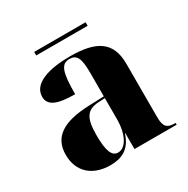

<svg xmlns="http://www.w3.org/2000/svg" viewBox="-153 -792 919 938"><g transform="rotate(-30 307.0 -323.0)"><path d="M161 -636H451V-656H161ZM208 10C268 10 321 -10 346 -90H348V0H586V-10H582C537 -10 522 -26 522 -80V-381C522 -506 448 -550 301 -550C183 -550 85 -521 85 -446C85 -396 133 -377 231 -377C231 -501 245 -540 292 -540C333 -540 347 -514 347 -430V-298L265 -295C116 -290 43 -244 43 -143C43 -47 108 10 208 10ZM271 -25C237 -25 221 -61 221 -151C221 -245 242 -282 309 -286L347 -288V-166C347 -90 317 -25 271 -25Z"/></g></svg>

Font: Noto Serif Display ExtraBold
Style: Regular
Weight: 800
Designer: Monotype Design Team
Foundry: Monotype Imaging Inc.
Version: Version 2.009